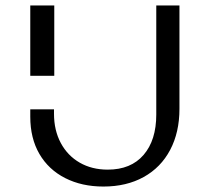

<svg xmlns="http://www.w3.org/2000/svg" viewBox="-20 -678 769 704"><path d="M178 -261Q178 -200 203 -153.5Q228 -107 272.5 -81.5Q317 -56 375 -56Q460 -56 506.5 -110Q553 -164 553 -258V-658H638V-279Q638 -193 604 -128.5Q570 -64 507 -29Q444 6 359 6Q280 6 219 -25Q158 -56 124.5 -113.5Q91 -171 91 -250V-277H178ZM91 -658H179V-400H91Z"/></svg>

Font: Ysabeau Medium
Style: Regular
Weight: 500
Designer: Christian Thalmann (Catharsis Fonts)
Version: Version 0.003